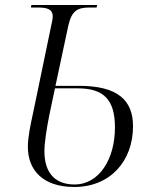

<svg xmlns="http://www.w3.org/2000/svg" viewBox="-20 -734 582 765"><path d="M276 11C419 11 510 -92 510 -231C510 -334 450 -392 295 -392H201L252 -631C266 -694 291 -704 338 -704H365L367 -714H105L103 -704H130C166 -704 190 -699 190 -668C190 -659 187 -643 183 -627L111 -280C101 -235 91 -186 91 -149C91 -58 149 11 276 11ZM277 1C197 1 157 -48 157 -131C157 -164 165 -217 176 -273L199 -382H290C394 -382 438 -336 438 -226C438 -100 375 1 277 1Z"/></svg>

Font: Noto Serif Display Light
Style: Italic
Weight: 300
Italic angle: -12°
Designer: Monotype Design Team
Foundry: Monotype Imaging Inc.
Version: Version 2.009